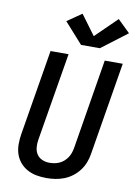

<svg xmlns="http://www.w3.org/2000/svg" viewBox="-105 -1059 811 1134"><g transform="rotate(10 300.0 -491.5)"><path d="M255 8Q224 8 194.5 2.5Q165 -3 139.5 -17Q114 -31 95.5 -53Q77 -75 68 -102.5Q59 -130 59 -161Q59 -192 64 -222L149 -735H257L169 -207Q165 -184 167 -161Q169 -138 180.5 -120Q192 -102 212.5 -93Q233 -84 256 -84Q271 -84 286 -86.5Q301 -89 315.5 -95.5Q330 -102 342 -112.5Q354 -123 363 -136Q372 -149 377 -163.5Q382 -178 385 -193L474 -735H582L490 -178Q486 -152 476 -126Q466 -100 449 -77.5Q432 -55 409 -37.5Q386 -20 360 -10Q334 0 307.5 4Q281 8 255 8ZM320 -802 210 -925 297 -985 385 -866 513 -991 587 -919 433 -802Z"/></g></svg>

Font: Iosevka Curly SmBdEx
Style: Italic
Weight: 600
Width: 7
Italic angle: -9°
Monospace: yes
Designer: Belleve Invis
Foundry: Belleve Invis
Version: Version 11.1.0; ttfautohint (v1.8.3)